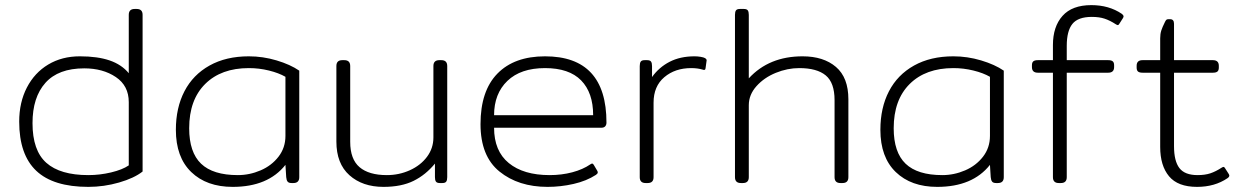

<svg xmlns="http://www.w3.org/2000/svg" viewBox="-20 -715 4858 750"><path d="M55 -240Q55 -315 85 -373Q115 -431 168.5 -463Q222 -495 292 -495Q361 -495 408 -479Q455 -463 483 -429V-657Q483 -680 506 -680H514Q537 -680 537 -657V-45Q504 -19 445 -2Q386 15 325 15Q188 15 121.5 -48Q55 -111 55 -240ZM483 -69V-316Q483 -380 432.5 -414Q382 -448 309 -448Q208 -448 157.5 -391.5Q107 -335 107 -234Q107 -127 161 -79Q215 -31 325 -31Q370 -31 414 -41.5Q458 -52 483 -69Z M667 -208Q667 -294 700.5 -358.5Q734 -423 798.5 -459Q863 -495 952 -495Q1007 -495 1060.5 -479Q1114 -463 1149 -439V-23Q1149 0 1126 0H1119Q1108 0 1103.5 -5.5Q1099 -11 1098 -23L1095 -71Q1027 15 889 15Q787 15 727 -43Q667 -101 667 -208ZM1095 -184V-415Q1069 -430 1030.5 -439.5Q992 -449 952 -449Q844 -449 781.5 -387Q719 -325 719 -214Q719 -120 765.5 -75.5Q812 -31 909 -31Q955 -31 998 -49.5Q1041 -68 1068 -103Q1095 -138 1095 -184Z M1294 -162V-457Q1294 -480 1317 -480H1325Q1348 -480 1348 -457V-161Q1348 -93 1384.5 -62Q1421 -31 1491 -31Q1539 -31 1581 -50Q1623 -69 1648 -102.5Q1673 -136 1673 -178V-457Q1673 -480 1696 -480H1704Q1727 -480 1727 -457V-23Q1727 -11 1723 -5.5Q1719 0 1708 0H1698Q1687 0 1683 -5.5Q1679 -11 1679 -23V-76Q1643 -32 1595.5 -8.5Q1548 15 1478 15Q1396 15 1345 -30.5Q1294 -76 1294 -162Z M1857 -230Q1857 -360 1923 -427.5Q1989 -495 2109 -495Q2349 -495 2349 -236Q2349 -227 2344 -221.5Q2339 -216 2329 -216H1910Q1910 -125 1967.5 -78Q2025 -31 2127 -31Q2174 -31 2215.5 -42Q2257 -53 2286 -73Q2290 -76 2293 -76Q2297 -76 2300 -70L2313 -48Q2315 -45 2315 -41Q2315 -37 2308 -32Q2271 -8 2220.5 3.5Q2170 15 2119 15Q2005 15 1931 -45Q1857 -105 1857 -230ZM2297 -265Q2297 -353 2250 -401Q2203 -449 2109 -449Q2014 -449 1962 -399Q1910 -349 1910 -265Z M2479 -23V-457Q2479 -469 2483 -474.5Q2487 -480 2498 -480H2508Q2519 -480 2523 -474.5Q2527 -469 2527 -457V-414Q2554 -452 2595.5 -473.5Q2637 -495 2693 -495Q2705 -495 2717 -493Q2729 -491 2734 -488Q2742 -483 2740 -477L2736 -448Q2735 -439 2725 -443Q2705 -449 2680 -449Q2617 -449 2575 -413.5Q2533 -378 2533 -314V-23Q2533 0 2510 0H2502Q2479 0 2479 -23Z M2851 -23V-657Q2851 -669 2855 -674.5Q2859 -680 2870 -680H2886Q2897 -680 2901 -674.5Q2905 -669 2905 -657V-409Q2984 -495 3115 -495Q3197 -495 3245.5 -453.5Q3294 -412 3294 -327V-23Q3294 0 3271 0H3263Q3240 0 3240 -23V-324Q3240 -392 3205.5 -420.5Q3171 -449 3102 -449Q3056 -449 3010.5 -430.5Q2965 -412 2935 -378.5Q2905 -345 2905 -304V-23Q2905 0 2882 0H2874Q2851 0 2851 -23Z M3419 -208Q3419 -294 3452.5 -358.5Q3486 -423 3550.5 -459Q3615 -495 3704 -495Q3759 -495 3812.5 -479Q3866 -463 3901 -439V-23Q3901 0 3878 0H3871Q3860 0 3855.5 -5.5Q3851 -11 3850 -23L3847 -71Q3779 15 3641 15Q3539 15 3479 -43Q3419 -101 3419 -208ZM3847 -184V-415Q3821 -430 3782.5 -439.5Q3744 -449 3704 -449Q3596 -449 3533.5 -387Q3471 -325 3471 -214Q3471 -120 3517.5 -75.5Q3564 -31 3661 -31Q3707 -31 3750 -49.5Q3793 -68 3820 -103Q3847 -138 3847 -184Z M4093 -23V-431H4034Q4011 -431 4011 -453V-460Q4011 -471 4016.5 -475.5Q4022 -480 4034 -480H4093V-539Q4093 -611 4130.5 -653Q4168 -695 4243 -695Q4312 -695 4362 -661Q4367 -657 4368.5 -653.5Q4370 -650 4367 -645L4353 -623Q4350 -617 4346 -617Q4344 -617 4339 -620Q4316 -635 4295 -642Q4274 -649 4245 -649Q4191 -649 4169 -621.5Q4147 -594 4147 -536V-480H4309Q4321 -480 4326.5 -475.5Q4332 -471 4332 -460V-453Q4332 -431 4309 -431H4147V-23Q4147 0 4124 0H4116Q4093 0 4093 -23Z M4512 -141V-431H4443Q4431 -431 4425.5 -435.5Q4420 -440 4420 -451V-458Q4420 -480 4443 -480H4512V-565Q4512 -582 4516 -595Q4520 -608 4531 -630Q4534 -636 4536.5 -638Q4539 -640 4544 -640H4551Q4566 -640 4566 -622V-480H4718Q4741 -480 4741 -458V-451Q4741 -440 4735.5 -435.5Q4730 -431 4718 -431H4566V-144Q4566 -86 4587 -58.5Q4608 -31 4658 -31Q4687 -31 4708 -38Q4729 -45 4752 -60Q4757 -63 4759 -63Q4763 -63 4766 -57L4780 -35Q4782 -31 4782 -29Q4782 -24 4775 -19Q4725 15 4656 15Q4581 15 4546.5 -26.5Q4512 -68 4512 -141Z"/></svg>

Font: Mitr ExtraLight
Style: Regular
Weight: 250
Designer: Thanarat Vachiruckul
Foundry: Cadson Demak Co.,Ltd.
Version: Version 1.000